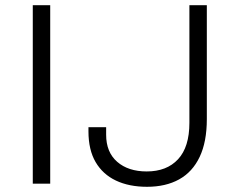

<svg xmlns="http://www.w3.org/2000/svg" viewBox="-20 -706 909 738"><path d="M106 0V-686H173V0ZM545 12Q476 12 425.5 -12Q375 -36 347.5 -83Q320 -130 320 -201V-217H388V-188Q388 -121 430.5 -84Q473 -47 544 -47Q621 -47 664.5 -94Q708 -141 708 -234V-686H775V-248Q775 -161 747.5 -103Q720 -45 668.5 -16.5Q617 12 545 12Z"/></svg>

Font: Archivo SemiExpanded ExtraLight
Style: Regular
Weight: 250
Width: 6
Designer: Hector Gatti
Foundry: Omnibus-Type
Version: Version 2.001